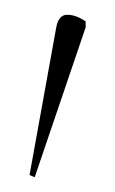

<svg xmlns="http://www.w3.org/2000/svg" viewBox="-20 -742 156 260"><path d="M27 -502 20 -505 56 -704Q59 -722 71 -722Q83 -722 96 -713V-705Z"/></svg>

Font: Noto Serif Display ExtraCondensed Thin
Style: Regular
Weight: 100
Width: 2
Designer: Monotype Design Team
Foundry: Monotype Imaging Inc.
Version: Version 2.009